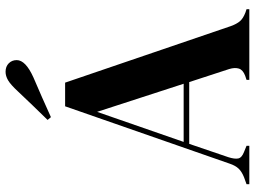

<svg xmlns="http://www.w3.org/2000/svg" viewBox="-133 -783 916 690"><g transform="rotate(-90 325.0 -438.0)"><path d="M8 0V-10L33 -19Q53 -27 64 -38.5Q75 -50 82 -71L288 -662H373L576 -67Q584 -45 594 -33.5Q604 -22 625 -14L637 -10V0H383V-10L398 -15Q419 -23 423.5 -37.5Q428 -52 422 -72L375 -216H153L105 -75Q98 -53 100.5 -40Q103 -27 124 -19L146 -10V0ZM160 -236H369L268 -547ZM239 -725Q265 -751 291 -778.5Q317 -806 341 -831Q366 -858 381.5 -867Q397 -876 412 -876Q431 -876 442.5 -864.5Q454 -853 454 -836Q454 -804 392 -776Q355 -760 320.5 -745Q286 -730 249 -713Z"/></g></svg>

Font: DeepMind Serif Display
Style: Regular
Weight: 400
Designer: Frank Grießhammer / Modifications: Colophon Foundry
Foundry: Colophon Foundry
Version: Version 5.003; ttfautohint (v1.8.2)